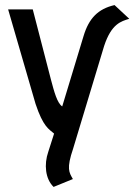

<svg xmlns="http://www.w3.org/2000/svg" viewBox="-20 -538 529 756"><path d="M267 167C252 141 241 126 268 47L390 -357C419 -445 457 -454 489 -464L431 -518C366 -503 330 -466 309 -396L225 -119C205 -132 193 -178 181 -223L109 -501H12L120 -129C150 -39 172 -30 193 -12L170 60C153 109 158 166 191 198Z"/></svg>

Font: Advent Pro
Style: SemiBold
Weight: 600
Designer: Andreas Kalpakidis
Foundry: Andreas Kalpakidis
Version: Version 2.002 2008